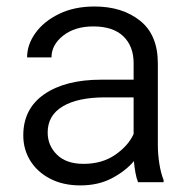

<svg xmlns="http://www.w3.org/2000/svg" viewBox="-20 -558 580 588"><path d="M402.8 0Q397.9 -11.7 394.8 -29.1Q391.6 -46.4 390.1 -64.5Q364.3 -34.2 322.8 -12.2Q281.2 9.8 226.1 9.8Q173.3 9.8 134 -10.5Q94.7 -30.8 73 -65.4Q51.3 -100.1 51.3 -143.6Q51.3 -225.1 115.7 -269.5Q180.2 -314 290.5 -314H389.2V-364.7Q389.2 -416.5 357.7 -446.8Q326.2 -477.1 265.6 -477.1Q209.5 -477.1 173.6 -449Q137.7 -420.9 137.7 -382.3H63Q63 -421.4 88.6 -457Q114.3 -492.7 160.9 -515.4Q207.5 -538.1 269.5 -538.1Q354.5 -538.1 408.9 -494.6Q463.4 -451.2 463.4 -363.8V-113.3Q463.4 -86.4 468 -56.6Q472.7 -26.9 481 -6.8V0ZM235.8 -56.2Q292.5 -56.2 332.5 -83.7Q372.6 -111.3 389.2 -147.5V-259.8H301.8Q218.3 -259.8 172.1 -232.2Q126 -204.6 126 -152.3Q126 -112.3 154.5 -84.2Q183.1 -56.2 235.8 -56.2Z"/></svg>

Font: Vazirmatn UI Light
Style: Regular
Weight: 300
Designer: Saber Rastikerdar
Foundry: Saber Rastikerdar
Version: Version 33.003